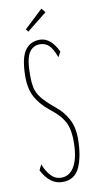

<svg xmlns="http://www.w3.org/2000/svg" viewBox="-89 -805 427 854"><g transform="rotate(-10 125.0 -378.0)"><path d="M123 10Q65 10 30 -59L42 -84Q55 -50 75 -29.5Q95 -9 124 -10Q161 -12 181.5 -50.5Q202 -89 202 -160Q202 -192 196 -217.5Q190 -243 173 -266.5Q156 -290 121 -317Q78 -352 59 -389.5Q40 -427 40 -477Q40 -561 63.5 -596Q87 -631 131 -631Q181 -631 213 -563L200 -540Q185 -581 168.5 -596Q152 -611 128 -611Q97 -611 79.5 -583.5Q62 -556 62 -482Q62 -450 67 -426Q72 -402 90.5 -378.5Q109 -355 149 -322Q184 -294 203.5 -257Q223 -220 223 -170Q223 -91 200.5 -40.5Q178 10 123 10ZM88 -675 79 -687 163 -766 178 -747Z"/></g></svg>

Font: Inconsolata UltraCondensed ExtraLight
Style: Regular
Weight: 200
Width: 1
Monospace: yes
Designer: Raph Levien, Cyreal, Brenton Simpson
Foundry: Raph Levien, Cyreal, Google
Version: Version 3.100; ttfautohint (v1.8.4.7-5d5b)